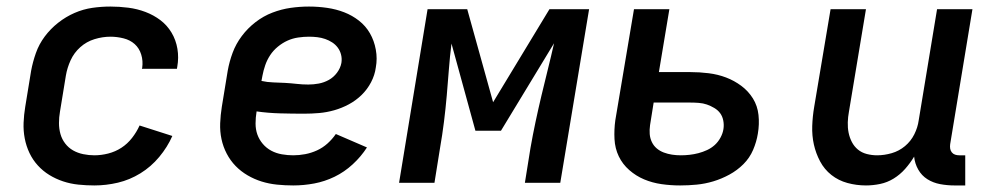

<svg xmlns="http://www.w3.org/2000/svg" viewBox="-20 -558 3040 586"><path d="M268 8Q244 8 219.5 5.5Q195 3 172.5 -4.5Q150 -12 130.5 -24Q111 -36 95.5 -53Q80 -70 70 -91Q60 -112 55.5 -135.5Q51 -159 52 -183.5Q53 -208 57 -232L75 -342Q80 -369 89.5 -396Q99 -423 116.5 -446.5Q134 -470 157.5 -488.5Q181 -507 207.5 -518.5Q234 -530 261.5 -534Q289 -538 317 -538Q344 -538 371.5 -534.5Q399 -531 424 -521.5Q449 -512 469.5 -496.5Q490 -481 503.5 -458.5Q517 -436 521.5 -409Q526 -382 521 -354Q521 -353 520.5 -351.5Q520 -350 520 -348H413Q413 -349 413.5 -349.5Q414 -350 414 -351Q417 -372 411 -391.5Q405 -411 391 -423.5Q377 -436 357 -441Q337 -446 317 -446Q293 -446 268.5 -438.5Q244 -431 225 -414Q206 -397 195.5 -374Q185 -351 181 -327L163 -217Q160 -200 160 -182.5Q160 -165 164.5 -149Q169 -133 179 -120Q189 -107 203 -99Q217 -91 234 -87.5Q251 -84 268 -84Q289 -84 310.5 -89.5Q332 -95 350.5 -107Q369 -119 383 -137Q397 -155 406 -175L506 -143Q491 -109 466 -79Q441 -49 408.5 -29Q376 -9 340 -0.5Q304 8 268 8Z M875 8Q850 8 825.5 5.5Q801 3 778.5 -4Q756 -11 735.5 -23Q715 -35 699 -51.5Q683 -68 672 -89Q661 -110 656 -133.5Q651 -157 652 -182Q653 -207 657 -232L675 -342Q680 -370 690 -397Q700 -424 718 -448Q736 -472 760 -490.5Q784 -509 811.5 -519.5Q839 -530 867 -534Q895 -538 923 -538Q951 -538 978.5 -534Q1006 -530 1030.5 -520.5Q1055 -511 1075.5 -495Q1096 -479 1109 -456.5Q1122 -434 1127 -406.5Q1132 -379 1127 -352Q1124 -329 1112.5 -307Q1101 -285 1083.5 -268Q1066 -251 1044.5 -239.5Q1023 -228 1000 -221.5Q977 -215 954 -213Q931 -211 908 -211Q872 -211 835 -212Q798 -213 763 -218V-217Q760 -199 760 -181Q760 -163 765.5 -147.5Q771 -132 782 -119Q793 -106 808 -98Q823 -90 840.5 -87Q858 -84 875 -84Q893 -84 911.5 -87.5Q930 -91 947.5 -99Q965 -107 979.5 -120Q994 -133 1005 -149L1100 -108Q1082 -80 1056.5 -56.5Q1031 -33 1001 -18.5Q971 -4 939 2Q907 8 875 8ZM921 -300Q937 -300 953 -303Q969 -306 983.5 -314Q998 -322 1008.5 -336Q1019 -350 1022 -366Q1024 -379 1021 -391Q1018 -403 1011 -412.5Q1004 -422 994 -428.5Q984 -435 972.5 -439Q961 -443 948.5 -444.5Q936 -446 923 -446Q907 -446 890 -443.5Q873 -441 857.5 -434Q842 -427 828 -415.5Q814 -404 804.5 -389.5Q795 -375 789.5 -359Q784 -343 781 -327L778 -311Q796 -307 814 -306.5Q832 -306 850 -305Q868 -304 885.5 -302Q903 -300 921 -300Z M1198 0 1285 -530H1406L1485 -246L1657 -530H1778L1690 0H1582L1599 -106Q1606 -146 1614.5 -186Q1623 -226 1632.5 -266Q1642 -306 1652 -346Q1662 -386 1671 -426L1509 -159H1431L1358 -425Q1353 -386 1350 -346Q1347 -306 1343.5 -266Q1340 -226 1335 -186Q1330 -146 1323 -106L1306 0Z M2056 8Q2027 8 1999 4Q1971 0 1946 -10.5Q1921 -21 1900.5 -39Q1880 -57 1868.5 -81Q1857 -105 1855.5 -133.5Q1854 -162 1858 -191L1915 -530H2023L1991 -338H2086Q2115 -338 2143 -334.5Q2171 -331 2196 -321.5Q2221 -312 2242.5 -296Q2264 -280 2278 -257.5Q2292 -235 2295 -207Q2298 -179 2293 -150Q2289 -125 2278.5 -100.5Q2268 -76 2249 -57Q2230 -38 2206 -25Q2182 -12 2157 -4.5Q2132 3 2106.5 5.5Q2081 8 2056 8ZM2058 -84Q2071 -84 2084.5 -85.5Q2098 -87 2111.5 -90.5Q2125 -94 2138 -100Q2151 -106 2161.5 -115.5Q2172 -125 2179 -138Q2186 -151 2188 -164Q2190 -177 2187.5 -190Q2185 -203 2178 -212.5Q2171 -222 2160 -228.5Q2149 -235 2137.5 -239Q2126 -243 2112.5 -244Q2099 -245 2086 -245H1975L1964 -176Q1962 -162 1963 -149Q1964 -136 1969.5 -124.5Q1975 -113 1984.5 -105Q1994 -97 2006 -92.5Q2018 -88 2031 -86Q2044 -84 2058 -84Z M2623 8Q2594 8 2566.5 0.5Q2539 -7 2517.5 -24Q2496 -41 2483 -65.5Q2470 -90 2464 -117Q2458 -144 2459 -173.5Q2460 -203 2465 -232L2515 -530H2623L2571 -217Q2568 -201 2567.5 -184.5Q2567 -168 2570 -153Q2573 -138 2580 -124.5Q2587 -111 2598.5 -101.5Q2610 -92 2625.5 -88Q2641 -84 2657 -84Q2679 -84 2701.5 -90.5Q2724 -97 2742 -112Q2760 -127 2770.5 -148Q2781 -169 2784 -191L2840 -530H2948L2880 -118Q2879 -111 2880 -104.5Q2881 -98 2885 -93Q2889 -88 2895 -86Q2901 -84 2908 -84H2926V8H2893Q2871 8 2849.5 4Q2828 0 2810.5 -11Q2793 -22 2782.5 -40.5Q2772 -59 2770 -80Q2758 -60 2742.5 -42.5Q2727 -25 2707.5 -13Q2688 -1 2666 3.5Q2644 8 2623 8Z"/></svg>

Font: Iosevka Curly SmBdEx
Style: Italic
Weight: 600
Width: 7
Italic angle: -9°
Monospace: yes
Designer: Belleve Invis
Foundry: Belleve Invis
Version: Version 11.1.0; ttfautohint (v1.8.3)